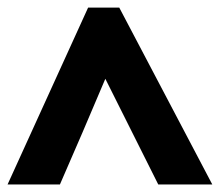

<svg xmlns="http://www.w3.org/2000/svg" viewBox="-28 -737 586 512"><path d="M-7.8 -245.1 207 -716.8H290L538.1 -245.1H394L252.9 -526.9L192.4 -384.8L131.8 -245.1Z"/></svg>

Font: Sahel Black FD
Style: Black-FD
Weight: 900
Foundry: Saber Rastikerdar (saber.rastikerdar@gmail.com)
Version: Version 3.3.1